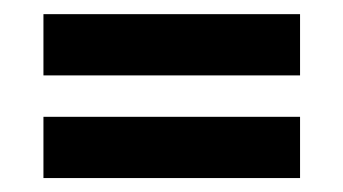

<svg xmlns="http://www.w3.org/2000/svg" viewBox="-20 -403 490 274"><path d="M42 -295.4V-382.8H408.2V-295.4ZM42 -148.9V-236.3H408.2V-148.9Z"/></svg>

Font: Twentytwelve Slab
Style: TwentytwelveSlab
Weight: 700
Designer: Domenico Catapano
Version: Version 1.00 2012